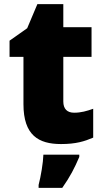

<svg xmlns="http://www.w3.org/2000/svg" viewBox="-20 -684 500 925"><path d="M337 -141C304 -141 285 -159 285 -195V-410H421V-553H285V-664H160L111 -548L26 -488V-410H93V-182C93 -32 166 10 274 10C346 10 387 -3 429 -21V-160C398 -149 371 -141 337 -141ZM362 72V61H189C188 99 177 165 166 207V221H280C318 167 339 126 362 72Z"/></svg>

Font: Noto Sans Lao UI Blk
Style: Regular
Weight: 900
Designer: Monotype Design Team
Foundry: Monotype Imaging Inc.
Version: Version 2.000